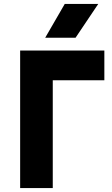

<svg xmlns="http://www.w3.org/2000/svg" viewBox="-20 -957 570 977"><path d="M82.5 0V-700H511V-548.5H248.5V0ZM210 -765 309.5 -937H480L364.5 -765Z"/></svg>

Font: Geologica Roman
Style: Bold
Weight: 700
Designer: Sindre Bremnes, Frode Helland
Foundry: Monokrom Skriftforlag AS
Version: Version 1.010;gftools[0.9.28]